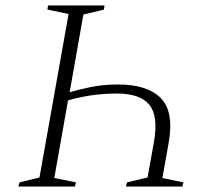

<svg xmlns="http://www.w3.org/2000/svg" viewBox="-20 -680 746 700"><path d="M361 -660 359 -645 284 -627 234 -344Q269 -354 313 -363Q357 -372 411 -372Q516 -372 565.5 -323Q615 -274 595 -160L572 -31L649 -15L645 0H439L443 -15L518 -33L541 -161Q558 -257 524.5 -298Q491 -339 406 -339Q356 -339 310.5 -332Q265 -325 228 -314L178 -31L257 -15L253 0H47L51 -15L124 -33L230 -629L153 -645L155 -660Z"/></svg>

Font: Spectral ExtraLight
Style: Italic
Weight: 275
Italic angle: -10°
Designer: Jean-Baptiste Levee
Foundry: Production Type
Version: Version 2.001